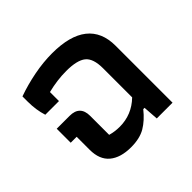

<svg xmlns="http://www.w3.org/2000/svg" viewBox="-134 -681 844 844"><g transform="rotate(-45 287.5 -259.0)"><path d="M101 -111V-192H64V-279H144Q208 -279 208 -215V-97Q236 -89 266 -89Q341 -89 396 -142V-323Q396 -384 368 -406.5Q340 -429 273 -429Q217 -429 157 -414V-358H72Q58 -402 58 -453V-486Q111 -505 170 -516.5Q229 -528 284 -528Q394 -528 449.5 -484Q505 -440 505 -354V0H407L402 -71H394Q362 -31 327 -10.5Q292 10 238 10Q173 10 137 -20Q101 -50 101 -111Z"/></g></svg>

Font: Athiti SemiBold
Style: Regular
Weight: 600
Designer: CadsonDemak Team
Foundry: CadsonDemak
Version: Version 1.033